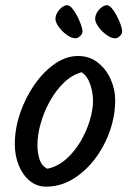

<svg xmlns="http://www.w3.org/2000/svg" viewBox="-20 -724 492 729"><path d="M293.1 -604.3Q293.1 -595.9 284.5 -587.3Q275.8 -578.6 266.7 -578.6Q251.9 -578.6 234.2 -591.2Q216.4 -603.8 203.5 -621.4Q190.6 -639 190.6 -652.3Q190.6 -664.1 197.2 -675.7Q203.8 -687.3 214.5 -695.8Q225.3 -704.2 235.4 -704.2Q243.8 -704.2 253.7 -692.8Q263.6 -681.3 272.5 -664.2Q281.4 -647.1 287.3 -630.9Q293.1 -614.7 293.1 -604.3ZM443.8 -604.3Q443.8 -595.9 435.2 -587.3Q426.5 -578.6 417.3 -578.6Q402.6 -578.6 384.8 -591.2Q367.1 -603.8 354.2 -621.4Q341.3 -639 341.3 -652.3Q341.3 -664.1 347.9 -675.7Q354.4 -687.3 365.2 -695.8Q376 -704.2 386.1 -704.2Q394.5 -704.2 404.4 -692.8Q414.3 -681.3 423.2 -664.2Q432.1 -647.1 438 -630.9Q443.8 -614.7 443.8 -604.3ZM417.3 -342.6Q417.3 -284.2 397 -226.3Q376.6 -168.4 340.3 -120.5Q303.9 -72.7 256.5 -44Q209.1 -15.3 155 -15.3Q120.3 -15.3 93.7 -36.8Q67.1 -58.3 51.7 -95Q36.3 -131.7 36.3 -176.7Q36.3 -235.5 56.5 -294.6Q76.7 -353.7 111 -402.9Q145.4 -452.1 188.3 -481.8Q231.3 -511.4 276.4 -511.4Q319 -511.4 350.5 -487.2Q382 -463 399.7 -424.3Q417.3 -385.6 417.3 -342.6ZM289.8 -449.7Q253.5 -439.9 222.9 -410.4Q192.2 -381 169.7 -340.4Q147.1 -299.9 134.6 -255.9Q122.1 -211.9 122.1 -172.9Q122.1 -144.7 130 -119.6Q137.8 -94.4 159.5 -83.4Q198.3 -91.2 230.1 -119Q261.9 -146.8 284.9 -185.5Q308 -224.2 320.6 -265.7Q333.2 -307.2 333.2 -341.3Q333.2 -372.7 322.4 -404.2Q311.6 -435.6 289.8 -449.7Z"/></svg>

Font: Kalam Variable Light
Style: Regular
Weight: 300
Designer: Lipi Raval, Jonny Pinhorn
Foundry: Indian Type Foundry
Version: Version 3.000